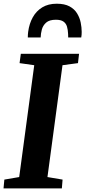

<svg xmlns="http://www.w3.org/2000/svg" viewBox="-26 -1040 472 1060"><path d="M-6.5 0 -2 -48.5 80 -62.5 163 -680 82 -691.5 89 -743H410.5L404.5 -691.5L319 -680L236 -62.5L319.5 -48.5L315.5 0ZM287 -1019.5Q330.5 -1019.5 357.8 -1004.8Q385 -990 399.5 -966.2Q414 -942.5 419.5 -915.5Q425 -888.5 425 -864Q425 -856.5 424.5 -848.2Q424 -840 422.5 -833H350.5Q350.5 -838 350.2 -842.8Q350 -847.5 350 -852Q349 -875.5 343.8 -893.2Q338.5 -911 324.2 -921Q310 -931 282.5 -931Q246.5 -931 228.8 -915.2Q211 -899.5 205 -876.8Q199 -854 198.5 -833H127.5Q127.5 -841.5 128 -849Q128.5 -856.5 129.5 -864.5Q135.5 -909.5 155 -944.5Q174.5 -979.5 207.5 -999.5Q240.5 -1019.5 287 -1019.5Z"/></svg>

Font: Merriweather ExtraBold
Style: Italic
Weight: 800
Italic angle: -7.8°
Version: Version 2.101